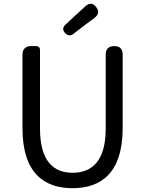

<svg xmlns="http://www.w3.org/2000/svg" viewBox="-20 -975 761 1008"><path d="M535 -516V-300C535 -124 458 -68 361 -68C265 -68 190 -124 190 -300V-713C190 -725 182 -733 170 -733H144H141C115 -733 98 -716 98 -690V-302C98 -67 211 13 361 13C510 13 624 -67 624 -302V-689C624 -718 609 -733 580 -733C551 -733 535 -718 535 -689ZM425 -843 476 -881C498 -898 502 -917 484 -939C466 -961 448 -960 427 -941L379 -897L323 -845C309 -832 308 -817 321 -802C334 -788 349 -785 364 -796Z"/></svg>

Font: GenSenRounded2 TW R
Style: Regular
Weight: 400
Version: Version 2.100;PS 2.1;hotconv 16.6.51;makeotf.lib2.5.65220 DE